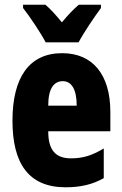

<svg xmlns="http://www.w3.org/2000/svg" viewBox="-20 -786 517 816"><path d="M174 -606H314C335 -646 381 -714 409 -752V-766H315C294 -748 271 -725 243 -691C217 -723 194 -748 173 -766H78V-752C105 -718 156 -642 174 -606ZM244 -560C105 -560 33 -458 33 -273C33 -92 101 10 259 10C322 10 374 -2 421 -29V-155C371 -125 332 -113 282 -113C216 -113 185 -148 185 -228H449V-310C449 -469 374 -560 244 -560ZM247 -441C283 -441 306 -408 306 -337H185C185 -413 211 -441 247 -441Z"/></svg>

Font: Noto Sans Bengali ExtraCondensed ExtraBold
Style: Regular
Weight: 800
Width: 2
Designer: Joana Ranito - Universal Thirst; Jelle Bosma - Monotype Design Team
Foundry: Universal Thirst ehf.
Version: Version 3.000